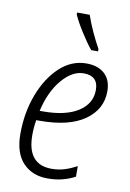

<svg xmlns="http://www.w3.org/2000/svg" viewBox="-87 -819 599 883"><g transform="rotate(10 212.5 -377.5)"><path d="M326 -606V-617Q308 -649 290 -688Q272 -727 259 -765H200V-756Q214 -724 242.5 -679Q271 -634 294 -606ZM326 -21V-70Q298 -55 270 -46Q242 -37 209 -37Q95 -37 95 -175Q95 -211 101 -245H117Q254 -245 327 -296.5Q400 -348 400 -432Q400 -485 369 -513.5Q338 -542 284 -542Q214 -542 159 -490.5Q104 -439 72 -354.5Q40 -270 40 -171Q40 -81 83.5 -35.5Q127 10 198 10Q237 10 269 1.5Q301 -7 326 -21ZM279 -495Q347 -495 347 -429Q347 -365 288.5 -327.5Q230 -290 125 -290H109Q130 -382 178 -438.5Q226 -495 279 -495Z"/></g></svg>

Font: Noto Sans UI SemiCondensed Light
Style: Italic
Weight: 300
Width: 4
Designer: Monotype Design Team
Foundry: Monotype Imaging Inc.
Version: 1.001